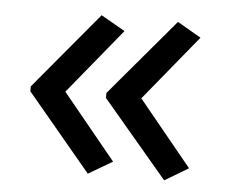

<svg xmlns="http://www.w3.org/2000/svg" viewBox="-39 -514 587 501"><g transform="rotate(5 254.5 -263.5)"><path d="M40 -270 208 -471 271 -435 131 -264 271 -93 208 -56 40 -257ZM238 -270 408 -471 470 -435 330 -264 470 -93 408 -56 238 -257Z"/></g></svg>

Font: Noto Sans
Style: Regular
Weight: 400
Designer: Monotype Design Team
Foundry: Monotype Imaging Inc.
Version: Version 1.902